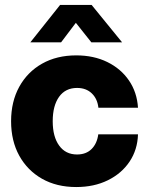

<svg xmlns="http://www.w3.org/2000/svg" viewBox="-20 -754 608 786"><path d="M292 11.7Q211.9 11.7 152.1 -22.2Q92.3 -56.2 58.8 -116.7Q25.4 -177.2 25.4 -257.8Q25.4 -337.9 58.8 -398.7Q92.3 -459.5 152.3 -493.4Q212.4 -527.3 292 -527.3Q363.8 -527.3 419.4 -500Q475.1 -472.7 508.1 -424.3Q541 -376 544.9 -313H382.8Q378.9 -349.6 355.7 -371.8Q332.5 -394 295.4 -394Q248 -394 221.9 -357.7Q195.8 -321.3 195.8 -257.8Q195.8 -194.3 222.2 -158Q248.5 -121.6 295.4 -121.6Q332.5 -121.6 355 -144Q377.4 -166.5 382.3 -204.1H544.9Q543 -141.1 510.5 -92.5Q478 -43.9 421.6 -16.1Q365.2 11.7 292 11.7ZM230 -580.6H104.5V-581.1L226.1 -733.9H355L479.5 -581.1V-580.6H354L290.5 -660.6Z"/></svg>

Font: Inter Display ExtraBold
Style: Regular
Weight: 800
Designer: Rasmus Andersson
Foundry: rsms
Version: Version 4.000;git-a52131595